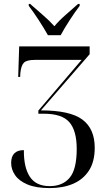

<svg xmlns="http://www.w3.org/2000/svg" viewBox="-20 -951 551 981"><path d="M225 -771Q206 -805 178 -848Q150 -891 127 -921V-931H134Q162 -906 197 -876Q232 -846 258 -817Q282 -846 316.5 -876Q351 -906 379 -931H387V-921Q364 -891 336 -848Q308 -805 290 -771ZM234 10Q165 10 121.5 -8Q78 -26 57.5 -55.5Q37 -85 37 -118Q37 -184 102 -184Q101 -96 132.5 -48Q164 0 234 0Q300 0 336 -43Q372 -86 372 -190Q372 -283 334.5 -326.5Q297 -370 203 -370H176V-386L397 -645H158Q117 -645 102.5 -631Q88 -617 84 -578L83 -558H73L78 -714H438V-674L189 -387Q338 -387 401 -340Q464 -293 464 -196Q464 -125 434.5 -79.5Q405 -34 353.5 -12Q302 10 234 10Z"/></svg>

Font: Noto Serif Display Condensed
Style: Regular
Weight: 400
Width: 3
Designer: Monotype Design Team
Foundry: Monotype Imaging Inc.
Version: Version 2.009